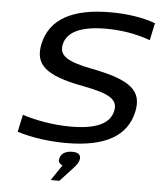

<svg xmlns="http://www.w3.org/2000/svg" viewBox="-59 -730 820 985"><g transform="rotate(5 351.0 -237.0)"><path d="M683 -554 702 -643C637 -667 556 -679 470 -679C276 -679 159 -617 131 -486C109 -379 166 -326 365 -289C503 -263 545 -235 533 -177C519 -112 452 -77 318 -77C231 -77 141 -92 68 -116L49 -27C124 -3 215 9 302 9C505 9 614 -57 641 -182C664 -290 604 -343 400 -382C270 -407 228 -436 240 -493C254 -558 324 -593 455 -593C532 -593 609 -581 683 -554ZM239 205H284L354 129C368 113 375 102 378 90V89C384 65 370 51 337 51C303 51 280 65 274 89V90C269 107 277 119 293 125Z"/></g></svg>

Font: LT Wave
Style: Italic
Weight: 400
Designer: Daniel Lyons
Version: Version 2.5 (Glyphs App)